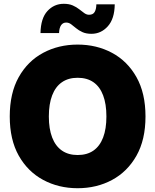

<svg xmlns="http://www.w3.org/2000/svg" viewBox="-20 -970 809 1000"><path d="M384.3 10.3Q285.2 10.3 204.8 -33Q124.5 -76.2 77.6 -159.4Q30.8 -242.7 30.8 -363.3Q30.8 -484.9 77.6 -568.4Q124.5 -651.9 204.8 -694.8Q285.2 -737.8 384.3 -737.8Q483.4 -737.8 563.5 -694.8Q643.6 -651.9 690.7 -568.4Q737.8 -484.9 737.8 -363.3Q737.8 -242.2 690.7 -158.9Q643.6 -75.7 563.5 -32.7Q483.4 10.3 384.3 10.3ZM384.3 -162.6Q433.6 -162.6 466.8 -185.8Q500 -209 517.1 -253.9Q534.2 -298.8 534.2 -363.3Q534.2 -428.2 517.1 -473.4Q500 -518.6 466.8 -541.7Q433.6 -564.9 384.3 -564.9Q335.9 -564.9 302.5 -541.7Q269 -518.6 251.7 -473.4Q234.4 -428.2 234.4 -363.3Q234.4 -298.8 251.7 -253.9Q269 -209 302.5 -185.8Q335.9 -162.6 384.3 -162.6ZM456.5 -793.9Q428.7 -793.9 409.4 -802.7Q390.1 -811.5 376.2 -823.2Q362.3 -835 350.3 -843.8Q338.4 -852.5 324.7 -852.5Q307.6 -852.5 298.1 -838.6Q288.6 -824.7 287.6 -797.9H190.9Q192.4 -875 227.1 -912.6Q261.7 -950.2 312 -950.2Q339.4 -950.2 358.9 -941.7Q378.4 -933.1 392.8 -921.6Q407.2 -910.2 419.2 -901.6Q431.2 -893.1 443.8 -893.1Q464.4 -893.1 472.9 -907.5Q481.4 -921.9 481.9 -947.3H577.6Q576.7 -872.1 541.5 -833Q506.3 -793.9 456.5 -793.9Z"/></svg>

Font: Inter 18pt Black
Style: Regular
Weight: 900
Designer: Rasmus Andersson
Foundry: rsms
Version: Version 4.001;git-66647c0bb